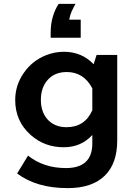

<svg xmlns="http://www.w3.org/2000/svg" viewBox="-20 -847 710 986"><path d="M394.5 -746.1V-653.3H240.2V-677.7Q240.2 -723.6 251.2 -761Q262.2 -798.3 281.2 -827.1H367.7Q355.5 -805.2 347.4 -786.9Q339.4 -768.6 335.4 -746.1ZM476.1 -564.9H582V-126Q582 -8.8 520 53.2Q455.1 119.1 327.6 119.1Q168 119.1 67.9 43.9L124 -47.9Q204.1 16.1 318.4 16.1Q454.1 16.1 454.1 -110.8V-153.8Q396.5 -90.8 307.1 -90.8Q208 -90.8 137.2 -154.3Q58.1 -224.6 58.1 -333.5Q58.1 -409.7 102.5 -473.1Q145 -534.2 213.9 -562.5Q259.8 -581.1 308.1 -581.1Q399.9 -581.1 460.9 -517.1ZM454.1 -280.8V-393.1Q410.2 -477.1 322.8 -477.1Q259.3 -477.1 223.1 -434.6Q189.9 -395.5 189.9 -334Q189.9 -273.4 223.1 -234.9Q259.3 -193.8 321.8 -193.8Q415.5 -193.8 454.1 -280.8Z"/></svg>

Font: FORM UDPGothic
Style: Bold
Weight: 700
Foundry: Pronama LLC
Version: Version 1.051